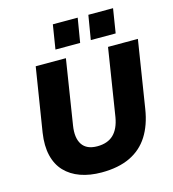

<svg xmlns="http://www.w3.org/2000/svg" viewBox="-132 -1029 1035 1149"><g transform="rotate(-15 385.5 -455.0)"><path d="M356 11Q283 11 225.5 -9.5Q168 -30 130 -70Q92 -110 77.5 -170.5Q63 -231 75 -310L138 -705H325L262 -305Q250 -230 277.5 -188.5Q305 -147 371 -147Q435 -147 471.5 -182Q508 -217 520 -287L586 -705H771L705 -288Q690 -192 647.5 -125Q605 -58 532.5 -23.5Q460 11 356 11ZM497 -771 522 -921H675L651 -771ZM278 -771 302 -921H456L431 -771Z"/></g></svg>

Font: Nunito Sans 10pt Black
Style: Italic
Weight: 900
Italic angle: -9°
Designer: Vernon Adams
Foundry: Vernon Adams
Version: Version 3.101;gftools[0.9.27]